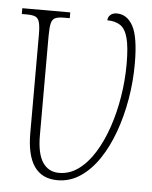

<svg xmlns="http://www.w3.org/2000/svg" viewBox="-53 -771 656 826"><g transform="rotate(5 275.5 -358.5)"><path d="M226 10Q92 10 92 -182V-607Q92 -643 87 -660.5Q82 -678 69.5 -683.5Q57 -689 33 -689H11V-714H218V-689H193Q169 -689 156 -683.5Q143 -678 138.5 -660Q134 -642 134 -605V-176Q134 -97 159 -59.5Q184 -22 230 -22Q275 -22 313.5 -50Q352 -78 382.5 -127Q413 -176 434.5 -239Q456 -302 467.5 -372.5Q479 -443 479 -514Q479 -587 468.5 -626Q458 -665 436 -679.5Q414 -694 380 -694Q380 -708 390.5 -717.5Q401 -727 418 -727Q463 -727 488.5 -680Q514 -633 514 -518Q514 -441 501 -365Q488 -289 463.5 -221.5Q439 -154 404 -102Q369 -50 324 -20Q279 10 226 10Z"/></g></svg>

Font: Noto Serif Condensed ExtraLight
Style: Regular
Weight: 200
Width: 3
Designer: Monotype Design Team
Foundry: Monotype Imaging Inc.
Version: Version 2.013; ttfautohint (v1.8.4.7-5d5b)